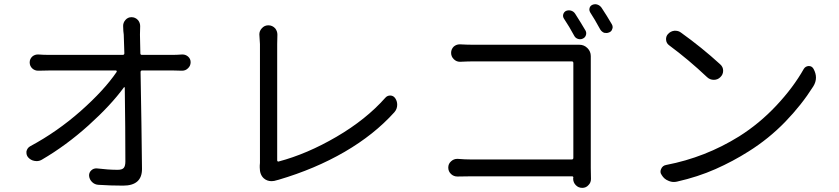

<svg xmlns="http://www.w3.org/2000/svg" viewBox="-20 -866 4040 925"><path d="M656.2 -609.4Q656.2 -601.6 663.1 -601.6H813.5Q831.1 -601.6 856.4 -603.5Q858.4 -603.5 859.4 -603.5Q874 -603.5 885.7 -593.8Q898.4 -583 898.4 -566.4Q898.4 -548.8 885.7 -537.1Q874 -525.4 857.4 -525.4Q856.4 -525.4 856.4 -525.4Q832 -526.4 816.4 -526.4H664.1Q657.2 -526.4 657.2 -518.6Q662.1 -253.9 664.1 -51.8Q664.1 28.3 573.2 28.3Q512.7 28.3 454.1 24.4Q436.5 23.4 423.8 11.2Q411.1 -1 409.2 -18.6Q408.2 -34.2 419.4 -44.9Q430.7 -55.7 446.3 -54.7Q502 -47.9 546.9 -47.9Q568.4 -47.9 576.2 -57.1Q584 -66.4 584 -87.9Q584 -246.1 581.1 -443.4Q581.1 -445.3 579.6 -445.8Q578.1 -446.3 577.1 -445.3Q514.6 -359.4 406.7 -262.2Q298.8 -165 181.6 -96.7Q169.9 -89.8 156.2 -89.8Q151.4 -89.8 146.5 -90.8Q127.9 -93.8 115.2 -108.4Q107.4 -118.2 107.4 -129.9Q107.4 -133.8 107.4 -136.7Q111.3 -153.3 125 -161.1Q255.9 -231.4 368.7 -331.1Q481.4 -430.7 542 -519.5Q543 -521.5 542 -523.9Q541 -526.4 539.1 -526.4H215.8Q190.4 -526.4 166 -525.4Q165 -525.4 164.1 -525.4Q147.5 -525.4 135.7 -536.1Q123 -547.9 123 -565.4Q123 -582 135.7 -593.8Q147.5 -603.5 162.1 -603.5Q164.1 -603.5 165 -603.5Q190.4 -601.6 214.8 -601.6H571.3Q579.1 -601.6 579.1 -609.4Q577.1 -669.9 576.2 -699.2Q575.2 -704.1 574.2 -716.8Q573.2 -741.2 573.2 -741.2Q573.2 -756.8 584 -769.5Q595.7 -783.2 613.3 -783.2Q631.8 -783.2 644.5 -769.5Q655.3 -756.8 655.3 -740.2L654.3 -699.2Z M1314.5 2Q1300.8 6.8 1288.1 6.8Q1266.6 6.8 1251 -6.8Q1231.4 -24.4 1231.4 -58.6Q1231.4 -63.5 1231.4 -68.4Q1232.4 -74.2 1232.4 -81.1V-653.3L1229.5 -700.2Q1229.5 -716.8 1241.2 -729.5Q1253.9 -744.1 1272.9 -744.1Q1292 -744.1 1305.7 -729.5Q1316.4 -715.8 1316.4 -699.2L1315.4 -653.3V-93.8Q1315.4 -90.8 1317.4 -88.9Q1319.3 -86.9 1322.3 -87.9Q1459 -124 1601.1 -207Q1743.2 -290 1835.9 -394.5Q1845.7 -406.2 1860.8 -405.8Q1876 -405.3 1884.8 -391.6Q1893.6 -377.9 1893.6 -361.3Q1893.6 -340.8 1879.9 -325.2Q1782.2 -216.8 1640.1 -134.3Q1498 -51.8 1322.3 0Q1318.4 1 1314.5 2Z M2800.8 -718.8Q2806.6 -708 2802.7 -696.3Q2798.8 -684.6 2787.1 -679.7Q2776.4 -674.8 2764.2 -678.7Q2752 -682.6 2746.1 -694.3Q2723.6 -736.3 2696.3 -777.3Q2690.4 -787.1 2693.8 -797.9Q2697.3 -808.6 2707 -813.5Q2719.7 -818.4 2731.9 -814.5Q2744.1 -810.5 2751 -799.8Q2777.3 -758.8 2800.8 -718.8ZM2826.2 -574.2V-57.6L2827.1 -3.9Q2827.1 13.7 2815.4 25.4Q2803.7 39.1 2785.2 39.1Q2766.6 39.1 2753.9 25.9Q2741.2 12.7 2741.2 -5.9Q2741.2 -6.8 2742.2 -10.7Q2742.2 -16.6 2735.4 -16.6H2252.9Q2221.7 -16.6 2185.5 -15.6Q2184.6 -15.6 2183.6 -15.6Q2166 -15.6 2153.3 -27.3Q2139.6 -40 2139.6 -58.6Q2139.6 -77.1 2153.3 -88.9Q2166 -100.6 2182.6 -100.6Q2183.6 -100.6 2185.5 -100.6Q2219.7 -97.7 2251 -97.7H2734.4Q2742.2 -97.7 2742.2 -105.5V-562.5Q2742.2 -570.3 2734.4 -570.3H2262.7Q2237.3 -570.3 2197.3 -568.4Q2196.3 -568.4 2195.3 -568.4Q2178.7 -568.4 2166 -581.1Q2153.3 -593.8 2153.3 -611.3Q2153.3 -628.9 2166 -641.6Q2178.7 -652.3 2194.3 -652.3Q2196.3 -652.3 2197.3 -652.3Q2231.4 -650.4 2261.7 -650.4H2753.9Q2761.7 -650.4 2770.5 -650.4Q2770.5 -650.4 2771.5 -650.4Q2793.9 -650.4 2810.1 -634.3Q2826.2 -618.2 2826.2 -595.7ZM2823.2 -806.6Q2819.3 -813.5 2819.3 -820.3Q2819.3 -823.2 2820.3 -827.1Q2823.2 -837.9 2834 -842.8Q2840.8 -845.7 2847.7 -845.7Q2852.5 -845.7 2858.4 -843.8Q2870.1 -839.8 2877.9 -829.1Q2903.3 -791 2927.7 -749Q2931.6 -742.2 2931.6 -735.4Q2931.6 -730.5 2929.7 -726.6Q2926.8 -714.8 2915 -710Q2908.2 -707 2901.4 -707Q2896.5 -707 2890.6 -708Q2878.9 -712.9 2872.1 -723.6Q2843.8 -775.4 2823.2 -806.6Z M3204.1 -647.5Q3190.4 -657.2 3189 -673.8Q3187.5 -690.4 3198.2 -702.1Q3210.9 -715.8 3228.5 -717.8Q3231.4 -717.8 3234.4 -717.8Q3249 -717.8 3260.7 -709Q3360.4 -637.7 3449.2 -556.6Q3463.9 -543.9 3463.9 -525.4Q3463.9 -506.8 3450.2 -494.1Q3437.5 -481.4 3418.9 -481.4Q3400.4 -481.4 3386.7 -494.1Q3297.9 -578.1 3204.1 -647.5ZM3242.2 8.8Q3234.4 10.7 3226.6 10.7Q3212.9 10.7 3200.2 4.9Q3179.7 -2.9 3168 -22.5Q3162.1 -30.3 3162.1 -39.1Q3162.1 -45.9 3165 -51.8Q3171.9 -68.4 3189.5 -71.3Q3377.9 -107.4 3541 -209Q3638.7 -270.5 3720.2 -357.4Q3801.8 -444.3 3852.5 -534.2Q3860.4 -546.9 3876 -547.9Q3876 -547.9 3877 -547.9Q3891.6 -547.9 3899.4 -534.2Q3911.1 -512.7 3911.1 -492.2Q3911.1 -470.7 3898.4 -450.2Q3841.8 -360.4 3762.7 -278.8Q3683.6 -197.3 3586.9 -136.7Q3511.7 -88.9 3426.8 -51.3Q3341.8 -13.7 3242.2 8.8Z"/></svg>

Font: Gen Jyuu Gothic Regular
Style: Regular
Weight: 400
Designer: [Source Han Sans]
Ryoko NISHIZUKA  (kana & ideographs); Paul D. Hunt (Latin, Greek & Cyrillic); Wenlong ZHANG  (bopomofo
Version: Version 1.002.20150607